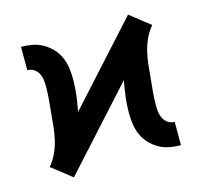

<svg xmlns="http://www.w3.org/2000/svg" viewBox="-85 -626 770 732"><g transform="rotate(-15 300.0 -260.0)"><path d="M120 13 81 -18 41 -49Q58 -69 69 -92.5Q80 -116 86 -141.5Q92 -167 94.5 -192.5Q97 -218 99.5 -244Q102 -270 104.5 -295.5Q107 -321 107 -347Q107 -361 105.5 -374.5Q104 -388 97.5 -400.5Q91 -413 79.5 -420.5Q68 -428 54 -428V-520Q76 -520 98 -516Q120 -512 139.5 -501Q159 -490 174.5 -473.5Q190 -457 199 -436.5Q208 -416 211 -393.5Q214 -371 214 -349Q214 -318 210 -286.5Q206 -255 200 -224L480 -533L519 -502L559 -471Q542 -451 531 -427.5Q520 -404 514 -378.5Q508 -353 505.5 -327.5Q503 -302 500.5 -276Q498 -250 495.5 -224.5Q493 -199 493 -173Q493 -159 494.5 -145.5Q496 -132 502.5 -119.5Q509 -107 520.5 -99.5Q532 -92 546 -92V0Q524 0 502 -4Q480 -8 460.5 -19Q441 -30 425.5 -46.5Q410 -63 401 -83.5Q392 -104 389 -126.5Q386 -149 386 -171Q386 -202 390 -233.5Q394 -265 400 -296Z"/></g></svg>

Font: Zed Mono Semibold Extended
Style: Regular
Weight: 600
Width: 7
Monospace: yes
Designer: Belleve Invis
Foundry: Belleve Invis
Version: Version 1.0.0; ttfautohint (v1.8.4)